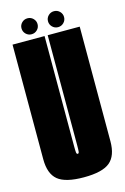

<svg xmlns="http://www.w3.org/2000/svg" viewBox="-120 -830 577 889"><g transform="rotate(-15 169.0 -385.5)"><path d="M168.5 4Q80 4 43.8 -26Q7.5 -56 7.5 -125.5V-675H161V-146.5Q161 -126.5 162 -117.5Q163 -108.5 168.5 -108.5Q174 -108.5 175 -117.5Q176 -126.5 176 -146.5V-675H329.5V-125.5Q329.5 -56 293.2 -26Q257 4 168.5 4ZM105.5 -698.5Q89.5 -698.5 78.2 -709.8Q67 -721 67 -737Q67 -752.5 78.2 -763.8Q89.5 -775 105.5 -775Q121.5 -775 132.8 -763.8Q144 -752.5 144 -737Q144 -721 132.8 -709.8Q121.5 -698.5 105.5 -698.5ZM232.5 -698.5Q216.5 -698.5 205.2 -709.8Q194 -721 194 -737Q194 -752.5 205.2 -763.8Q216.5 -775 232.5 -775Q248.5 -775 259.8 -763.8Q271 -752.5 271 -737Q271 -721 259.8 -709.8Q248.5 -698.5 232.5 -698.5Z"/></g></svg>

Font: Anybody UltraCondensed ExtraBold
Style: Regular
Weight: 800
Width: 1
Designer: Tyler Finck
Foundry: Etcetera Type Company
Version: Version 1.010; ttfautohint (v1.8.3) -l 8 -r 50 -G 200 -x 14 